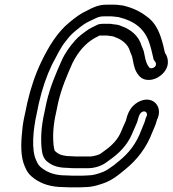

<svg xmlns="http://www.w3.org/2000/svg" viewBox="-20 -751 739 822"><path d="M170.3 -270C156.3 -209.2 153.7 -158.9 158.4 -113.1C160.5 -93 165.4 -69.8 186.6 -55.8C210.3 -37 240.5 -32.3 274.9 -32C282.1 -31.2 287.6 -31 295.2 -31H359.2C380.8 -31 411.8 -38.8 433 -54.2L451.9 -68C489 -94.1 526 -130.2 546.1 -179.6C554.1 -198.3 555.6 -200.6 562.7 -217.7C566.2 -225.3 568 -229.5 569.5 -236C575.2 -260.6 581.2 -267.8 587.9 -271.6C602 -279.6 613 -267.4 608.3 -254.5C606.5 -250.9 603.8 -246.2 602.9 -242L601.5 -236C599.8 -228.8 589.9 -206.8 584.9 -193.5C563.1 -135 530.8 -95.1 490.2 -62.2L466.9 -43.3C451.2 -31.8 435.7 -21.1 423.5 -15.9C400 -6.9 379.4 0 356 0C349.2 0 342.3 1 334.8 1H287.8C278.7 1 271.5 0 264 0C217.7 0 188.5 -10.6 163.5 -28.4C145.1 -41.2 142.7 -48 134.6 -65.3C114.3 -108.6 120.4 -192.4 138.3 -270C141.3 -282.7 144.3 -297.6 146.7 -310.6C161.3 -373.6 179.3 -425.6 202.6 -474.3C223.4 -513.1 240.3 -549.3 261.3 -574.5C277.6 -595.2 284.6 -603.8 304.9 -620.3C331.7 -642.1 342.7 -651.2 368.2 -662.6C390.9 -672.8 400.2 -681 425.2 -681H458.2C464.2 -681 473.3 -678.7 486.6 -678C555.3 -661.3 596.6 -629.3 617.6 -572.3C624.9 -551.5 631.2 -526.5 636.1 -503.5C636.3 -498.5 638.3 -494 641.1 -491C651.1 -480.3 649 -469.8 641.4 -463.7C633.2 -457 622.7 -457.3 618.5 -462.7C608.7 -475.5 604.2 -487 599.4 -512.9L595.5 -531.2C595.2 -532.2 594.8 -533.7 594.5 -534.4L586 -555.4C573.4 -598.6 539.5 -624.7 501.8 -638.6C495.3 -641.3 484.9 -645.5 475 -646L462.7 -647.5C455.6 -649.1 454.4 -649 449.8 -649H417.8C414.3 -649 408.7 -648.2 407.3 -647.9C403.3 -647.5 399.9 -646.5 396.4 -644.7C384.1 -638.5 362.8 -629.4 346.4 -616.5C335.6 -608.6 314.5 -593.5 300.3 -576.4C278.8 -552.1 258.3 -523.9 244.2 -492.2C220.8 -439.6 195 -381.3 179 -312C175.7 -297.4 173.4 -283.2 170.3 -270ZM88.3 -270C81.7 -241.4 76.8 -216.4 75 -189.5C69.1 -137 67.5 -79 86.6 -37.4C94.4 -16.7 107.2 0.1 127.7 14.4C158.3 36.1 197.2 49.8 251.3 50C258.9 50.6 267.4 51 276.2 51H323.2C331.2 51 336.4 50.8 345.7 50C378.3 49.7 408.1 39.4 433.2 29.9C457.9 19.5 477.8 5.3 493.4 -7.3L517.4 -26.8C566 -66.4 607 -117.5 632.8 -186.5C636.2 -195.6 647.3 -217.7 651.5 -236L652.1 -238.5C653.1 -240.5 654.1 -242.2 655 -244.4C677.5 -298.1 629.9 -347.4 570.2 -313.4C537.8 -295 525.9 -263.8 519.5 -236C519.5 -235.9 518.6 -233.2 516.6 -229.1C508 -211 508.1 -209.7 498.9 -188.5C485.1 -153.8 458 -126.8 428.2 -106L409.7 -92.5C402 -87.9 388 -83.7 368.9 -81H306.7C298.3 -81 294 -82 287.9 -82C257.1 -82 235.7 -87.6 223.8 -97.5C212.4 -107 213.4 -103.1 209.4 -129.4C205.4 -169.4 207.5 -214.3 220.3 -270C223.5 -283.8 226.2 -296.8 229.2 -312.6C243.6 -374.4 267 -428.7 290.4 -481.1C311.4 -522.5 336.6 -555 370.6 -578.8C379.2 -584.8 389.4 -590.6 406.6 -599H438.3C440.1 -599 441.4 -598.4 443 -598.2L458.5 -596.2C463.7 -595.5 464.9 -595.3 474.2 -591.4C505.3 -580.2 529.2 -558.7 536.4 -531.8C536.6 -531.3 536.9 -530.3 537.2 -529.6L545.5 -509.1L548.9 -493.1C553.1 -470.5 557.4 -446.6 575.5 -426.6C596.1 -401.5 637.8 -403.3 668.6 -428.3C709.2 -461.4 702.2 -503.2 686.4 -524.2C681.1 -549 674.9 -574.1 666.5 -597.7C654.2 -631.1 637.6 -660.6 605.6 -682.3C578.3 -702.8 548.1 -717.6 506.4 -727.4C505.1 -727.7 502.8 -728 501.1 -728C495.3 -728 485.4 -731 469.8 -731H436.8C402.3 -731 377.9 -719.3 354.9 -706.8C324.2 -692.9 303.6 -676.7 277.7 -655.7C225.2 -613.1 187.6 -550.4 157.2 -487.1C130.9 -432.5 111.8 -375.8 96.6 -310C93.3 -296 91.2 -282.6 88.3 -270Z"/></svg>

Font: HoneyBee
Style: StrIt
Weight: 700
Foundry: Cannot Into Space Fonts
Version: Version 0.89